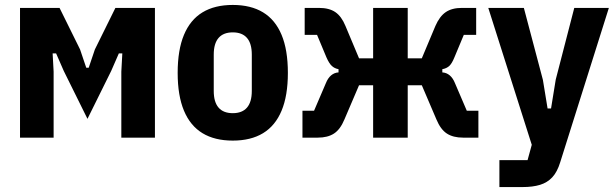

<svg xmlns="http://www.w3.org/2000/svg" viewBox="-20 -557 2488 777"><path d="M61 0V-525H221L304 -357L329 -283H339L364 -357L447 -525H607V0H471V-267L475 -341H461L430 -270L334 -76L238 -270L207 -341H193L197 -267V0Z M922 12Q849 12 799.5 -18Q750 -48 724.5 -109Q699 -170 699 -262Q699 -355 724.5 -416Q750 -477 799.5 -507Q849 -537 922 -537Q995 -537 1044.5 -507Q1094 -477 1119.5 -416Q1145 -355 1145 -262Q1145 -170 1119.5 -109Q1094 -48 1044.5 -18Q995 12 922 12ZM922 -99Q960 -99 979.5 -121.5Q999 -144 999 -189V-336Q999 -381 979.5 -403.5Q960 -426 922 -426Q884 -426 864.5 -403.5Q845 -381 845 -336V-189Q845 -144 864.5 -121.5Q884 -99 922 -99Z M1204 0V-109H1251L1299 -221Q1307 -241 1320 -252Q1333 -263 1350 -264V-277Q1334 -280 1323 -290Q1312 -300 1301 -325L1263 -416H1213V-525H1271Q1312 -525 1337 -508Q1362 -491 1378 -452L1433 -321H1490V-525H1630V-321H1687L1742 -452Q1759 -491 1784 -508Q1809 -525 1849 -525H1907V-416H1857L1819 -325Q1809 -300 1798 -290Q1787 -280 1770 -277V-264Q1787 -263 1800 -252Q1813 -241 1821 -221L1869 -109H1916V0H1854Q1814 0 1788.5 -16.5Q1763 -33 1746 -74L1687 -212H1630V0H1490V-212H1433L1374 -74Q1357 -33 1331.5 -16.5Q1306 0 1266 0Z M2229 -235 2304 -525H2444L2247 100Q2235 139 2215 160.5Q2195 182 2165.5 191Q2136 200 2095 200H2001V91H2115L2132 29L1956 -525H2100L2177 -234L2196 -118H2210Z"/></svg>

Font: IBM Plex Sans Condensed
Style: Bold
Weight: 700
Width: 3
Designer: Mike Abbink, Paul van der Laan, Pieter van Rosmalen
Foundry: Bold Monday
Version: Version 3.201